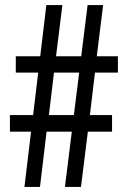

<svg xmlns="http://www.w3.org/2000/svg" viewBox="-20 -734 500 754"><path d="M353 -449H443V-513H360L385 -714H324L299 -513H200L225 -714H162L138 -513H42V-449H130L110 -282H19V-217H102L76 0H137L163 -217H262L235 0H298L325 -217H420V-282H333ZM172 -282 192 -449H291L270 -282Z"/></svg>

Font: Noto Sans Myanmar UI ExtraCondensed
Style: Regular
Weight: 400
Width: 2
Designer: Monotype Design Team
Foundry: Monotype Imaging Inc.
Version: Version 2.103